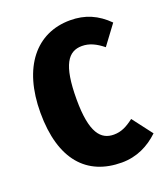

<svg xmlns="http://www.w3.org/2000/svg" viewBox="-116 -665 658 762"><g transform="rotate(-20 213.5 -283.5)"><path d="M268 -584C124 -584 32 -471 32 -279C32 -80 122 17 269 17C332 17 384 -9 426 -49L362 -133C332 -110 308 -98 277 -98C223 -98 185 -137 185 -280C185 -427 219 -472 277 -472C308 -472 335 -459 365 -435L426 -517C381 -562 331 -584 268 -584Z"/></g></svg>

Font: Glow Sans TC Compressed
Style: Bold
Weight: 700
Width: 2
Designer: Ryoko NISHIZUKA (kana, bopomofo & ideographs); Paul D. Hunt (Latin, Greek & Cyrillic); Sandoll Communications, Soo-young
Version: Version 0.93